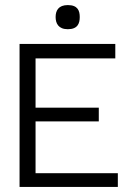

<svg xmlns="http://www.w3.org/2000/svg" viewBox="-20 -736 519 756"><path d="M120 -258H369V-312H120V-506H434V-563H57V0H444V-54H120ZM247 -621C286 -621 294 -644 294 -669C294 -694 286 -716 247 -716C210 -716 199 -694 199 -669C199 -644 210 -621 247 -621Z"/></svg>

Font: OSH Darker Grotesque Medium
Style: Regular
Weight: 500
Designer: Gabriel Lam
Foundry: TypeRant
Version: Version 1.000;Glyphs 3.1.1 (3148)